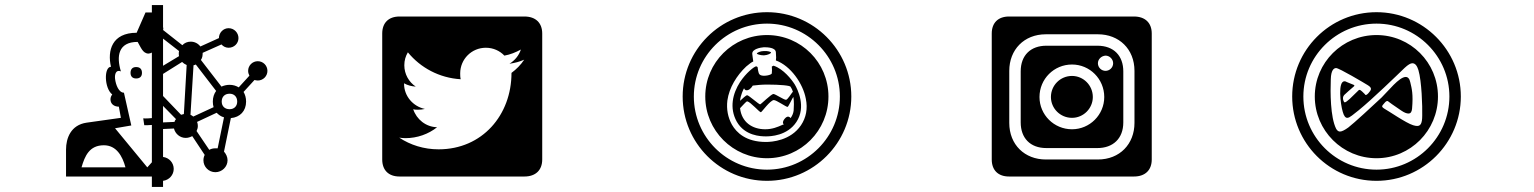

<svg xmlns="http://www.w3.org/2000/svg" viewBox="-20 -680 6040 756"><path d="M301 -21C314 -66 332 -108 389 -108C438 -108 462 -66 474 -21ZM468 -315C448 -315 436 -345 433 -370C431 -388 437 -407 456 -399C438 -458 445 -515 522 -515C534 -495 542 -469 565 -469C569 -469 574 -471 578 -473V-215C568 -214 556 -213 544 -214L548 -187C557 -187 567 -187 578 -188V-41L560 -21L433 -175L497 -186ZM673 -211C670 -208 668 -204 667 -200L622 -198V-263ZM754 -164C757 -170 759 -177 759 -184C759 -190 758 -195 756 -200L833 -236C841 -228 850 -221 862 -218L837 -96C834 -96 831 -96 828 -96C819 -96 811 -94 804 -90ZM684 -469C684 -465 684 -462 685 -459L622 -421V-528L685 -479C684 -475 684 -472 684 -469ZM622 -389 697 -436C702 -431 708 -427 715 -424L704 -231C700 -230 697 -229 693 -228L622 -302ZM818 -280C818 -272 819 -265 821 -258L741 -221C738 -224 734 -226 730 -228L742 -423C745 -423 748 -425 751 -426L831 -322C823 -311 818 -297 818 -280ZM853 -280C853 -299 865 -311 884 -311C902 -311 914 -299 914 -280C914 -262 902 -250 884 -250C865 -250 853 -262 853 -280ZM516 -416C502 -416 494 -408 494 -393C494 -379 502 -371 516 -371C531 -371 539 -379 539 -393C539 -408 531 -416 516 -416ZM622 32C646 29 664 9 664 -15C664 -39 646 -59 622 -62V-172L665 -174C670 -153 689 -137 711 -137C721 -137 729 -140 737 -144L786 -70C783 -64 781 -57 781 -49C781 -23 802 -2 828 -2C854 -2 876 -23 876 -49C876 -62 870 -74 862 -83L889 -215C925 -218 949 -243 949 -280C949 -295 945 -308 939 -318L982 -365C986 -364 991 -363 995 -363C1016 -363 1033 -380 1033 -401C1033 -422 1016 -439 995 -439C974 -439 957 -422 957 -401C957 -394 959 -388 962 -382L920 -336C910 -342 898 -346 884 -346C872 -346 861 -343 852 -339L771 -444C777 -452 778 -462 778 -472L852 -505C859 -497 869 -492 880 -492C902 -492 919 -509 919 -530C919 -551 902 -569 880 -569C859 -569 842 -551 842 -530L769 -497C760 -509 746 -516 731 -516C718 -516 706 -511 698 -502L622 -562C623 -564 623 -566 623 -567C623 -569 623 -571 622 -573V-660H578V-631H553L518 -551C421 -551 402 -481 417 -417C389 -417 390 -333 422 -308C418 -303 415 -296 415 -289C415 -270 430 -260 448 -260L456 -216L321 -197C259 -188 240 -136 240 -91V15H578V56H622Z M1707 -92C1649 -92 1596 -109 1552 -138C1560 -137 1568 -136 1576 -136C1623 -136 1667 -152 1701 -179C1657 -180 1620 -210 1607 -250C1613 -248 1619 -248 1626 -248C1635 -248 1644 -249 1653 -251C1606 -261 1571 -302 1571 -350V-352C1585 -344 1601 -340 1617 -339C1590 -357 1572 -388 1572 -423C1572 -442 1577 -459 1586 -474C1636 -413 1710 -373 1794 -368C1792 -376 1792 -384 1792 -391C1792 -447 1837 -492 1893 -492C1922 -492 1948 -480 1966 -461C1989 -465 2011 -474 2031 -485C2023 -461 2007 -442 1986 -429C2007 -432 2026 -437 2044 -445C2031 -425 2013 -407 1994 -393C1994 -227 1879 -92 1707 -92ZM2115 -548C2115 -590 2089 -615 2045 -615H1553C1510 -615 1485 -590 1485 -548V-52C1485 -10 1510 15 1553 15H2045C2089 15 2115 -10 2115 -52Z M2922 -305C2917 -305 2903 -291 2894 -283C2896 -306 2907 -328 2910 -333C2910 -329 2913 -327 2916 -325C2928 -322 2938 -333 2944 -343C2960 -345 2979 -347 3001 -347C3052 -347 3093 -343 3093 -338C3097 -332 3100 -326 3102 -319C3097 -314 3082 -288 3075 -287C3066 -287 3033 -310 3025 -310C3016 -309 2977 -270 2973 -269C2968 -269 2928 -305 2922 -305ZM2712 -300C2712 -458 2841 -587 3000 -587C3158 -587 3287 -458 3287 -300C3287 -141 3158 -12 3000 -12C2841 -12 2712 -141 2712 -300ZM3153 -291C3161 -252 3154 -217 3134 -187C3093 -126 3019 -121 2996 -121C2917 -121 2880 -158 2862 -189C2846 -218 2840 -250 2844 -284C2851 -335 2881 -383 2918 -418C2930 -428 2939 -435 2946 -438C2944 -448 2943 -463 2942 -468V-469C2942 -487 2974 -493 2988 -494C3002 -494 3034 -493 3035 -474L3036 -453C3036 -449 3035 -445 3035 -442C3093 -421 3142 -351 3153 -291ZM3104 -298C3107 -279 3106 -259 3105 -245C3104 -235 3100 -225 3093 -215C3090 -219 3083 -225 3073 -216C3066 -209 3063 -203 3063 -198C3062 -195 3064 -192 3067 -191C3065 -190 3063 -189 3060 -188C3042 -180 3021 -171 2993 -171C2942 -171 2900 -199 2894 -254C2904 -264 2918 -281 2922 -281C2935 -279 2970 -238 2976 -238C2980 -239 3012 -285 3027 -286C3037 -286 3075 -259 3081 -259C3085 -260 3100 -295 3104 -298ZM2988 -479C2973 -479 2960 -472 2960 -469C2960 -467 2973 -462 2988 -462C3004 -463 3016 -470 3016 -473C3016 -476 3003 -480 2988 -479ZM2757 -300C2757 -166 2866 -57 3000 -57C3134 -57 3242 -166 3242 -300C3242 -434 3134 -542 3000 -542C2866 -542 2757 -434 2757 -300ZM2668 -300C2668 -117 2816 32 3000 32C3183 32 3332 -117 3332 -300C3332 -483 3183 -632 3000 -632C2816 -632 2668 -483 2668 -300ZM2963 -416C2960 -417 2959 -419 2958 -419C2949 -418 2917 -392 2894 -357C2865 -312 2851 -255 2881 -201C2913 -145 2975 -143 2996 -143C3013 -143 3080 -145 3116 -200C3155 -259 3121 -328 3109 -348C3097 -367 3065 -408 3027 -421C3025 -422 3024 -420 3019 -418C3020 -412 3020 -396 3019 -391C3018 -385 2991 -379 2978 -383C2967 -386 2966 -394 2963 -416Z M4303 -545C4386 -545 4447 -487 4447 -401V-196C4447 -113 4389 -52 4303 -52H4098C4015 -52 3954 -110 3954 -196V-401C3954 -484 4012 -545 4098 -545ZM4201 -426C4271 -426 4328 -369 4328 -298C4328 -228 4271 -171 4201 -171C4130 -171 4073 -228 4073 -298C4073 -369 4130 -426 4201 -426ZM4333 -461C4349 -461 4363 -447 4363 -431C4363 -414 4349 -401 4333 -401C4317 -401 4303 -414 4303 -431C4303 -447 4317 -460 4333 -461ZM4515 -548C4515 -590 4489 -615 4445 -615H3953C3910 -615 3885 -590 3885 -548V-52C3885 -10 3910 15 3953 15H4445C4489 15 4515 -10 4515 -52ZM4100 -500C4039 -500 3999 -463 3999 -399V-198C3999 -137 4036 -97 4100 -97H4301C4362 -97 4403 -134 4403 -198V-399C4403 -460 4366 -500 4301 -500ZM4201 -381C4155 -381 4118 -344 4118 -298C4118 -253 4155 -216 4201 -216C4246 -216 4283 -253 4283 -298C4283 -344 4246 -381 4201 -381Z M5365 -345C5385 -333 5379 -326 5368 -313C5357 -301 5355 -308 5355 -308C5355 -308 5353 -311 5343 -320C5333 -330 5330 -325 5330 -325C5330 -325 5315 -310 5294 -290C5284 -281 5278 -277 5275 -277C5272 -277 5271 -281 5269 -286C5265 -300 5274 -307 5274 -307C5274 -307 5301 -332 5310 -339C5319 -346 5307 -346 5283 -357C5280 -359 5277 -360 5274 -360C5247 -360 5258 -270 5267 -240C5272 -222 5278 -216 5285 -216C5295 -216 5309 -230 5330 -246C5383 -289 5480 -383 5511 -413C5524 -425 5534 -431 5541 -431C5553 -431 5560 -420 5565 -404C5578 -361 5581 -260 5580 -225C5580 -193 5573 -184 5560 -184C5556 -184 5550 -185 5544 -187C5517 -195 5446 -244 5431 -252C5417 -261 5422 -263 5431 -274C5442 -288 5447 -280 5447 -280C5447 -280 5471 -262 5497 -245C5510 -236 5519 -233 5526 -233C5536 -233 5539 -242 5540 -252C5545 -309 5539 -331 5533 -356C5530 -371 5523 -377 5515 -377C5489 -377 5445 -320 5420 -296C5387 -265 5310 -194 5289 -178C5275 -168 5264 -162 5256 -162C5250 -162 5245 -166 5241 -173C5218 -219 5218 -317 5220 -368C5221 -404 5232 -412 5241 -412C5253 -412 5352 -353 5365 -345ZM5112 -300C5112 -458 5241 -587 5400 -587C5558 -587 5687 -458 5687 -300C5687 -141 5558 -12 5400 -12C5241 -12 5112 -141 5112 -300ZM5157 -300C5157 -166 5266 -57 5400 -57C5534 -57 5642 -166 5642 -300C5642 -434 5534 -542 5400 -542C5266 -542 5157 -434 5157 -300ZM5068 -300C5068 -117 5216 32 5400 32C5583 32 5732 -117 5732 -300C5732 -483 5583 -632 5400 -632C5216 -632 5068 -483 5068 -300Z"/></svg>

Font: CryptoKit 1.4
Style: Regular
Weight: 400
Monospace: yes
Designer: Oceane Juvin
Foundry: http://www.head-geneve.ch
Version: Version 1.000